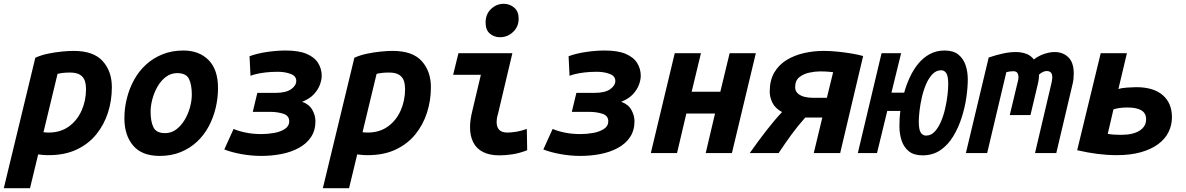

<svg xmlns="http://www.w3.org/2000/svg" viewBox="-64 -806 6244 1011"><path d="M-44 185 122 -502Q153 -516 189.5 -523.5Q226 -531 261.5 -534.5Q297 -538 324 -538Q428 -538 476.5 -484.5Q525 -431 525 -347Q525 -277 504.5 -213Q484 -149 443 -98.5Q402 -48 339.5 -18.5Q277 11 193 11Q171 11 159 9.5Q147 8 137 7L94 185ZM192 -108Q254 -108 298 -139.5Q342 -171 365.5 -223.5Q389 -276 389 -337Q389 -360 383 -379.5Q377 -399 358.5 -411.5Q340 -424 304 -424Q282 -424 266.5 -422Q251 -420 239 -417L165 -110Q170 -109 177.5 -108.5Q185 -108 192 -108Z M777 15Q683 15 637 -39.5Q591 -94 591 -183Q591 -236 604 -288Q617 -340 642 -385.5Q667 -431 704.5 -465.5Q742 -500 791.5 -520Q841 -540 902 -540Q984 -540 1034 -490Q1084 -440 1084 -342Q1084 -289 1071.5 -237Q1059 -185 1034.5 -139.5Q1010 -94 973 -59.5Q936 -25 887 -5Q838 15 777 15ZM805 -105Q838 -105 864 -124.5Q890 -144 908.5 -175Q927 -206 936.5 -241.5Q946 -277 946 -308Q946 -360 931 -390.5Q916 -421 869 -421Q836 -421 810 -401.5Q784 -382 766 -351Q748 -320 738.5 -284.5Q729 -249 729 -218Q729 -166 744 -135.5Q759 -105 805 -105Z M1312 15Q1260 15 1207.5 5.5Q1155 -4 1117 -19L1166 -127Q1194 -115 1231.5 -107.5Q1269 -100 1312 -100Q1346 -100 1379.5 -106Q1413 -112 1436 -127Q1459 -142 1459 -167Q1459 -197 1428 -207Q1397 -217 1359 -217H1267L1291 -317H1387Q1441 -317 1468.5 -336Q1496 -355 1496 -380Q1496 -406 1466 -417Q1436 -428 1399 -428Q1362 -428 1334 -424.5Q1306 -421 1287 -416.5Q1268 -412 1255 -407L1250 -510Q1291 -525 1342.5 -532.5Q1394 -540 1440 -540Q1510 -540 1551.5 -522Q1593 -504 1611.5 -473.5Q1630 -443 1630 -407Q1630 -386 1620.5 -360Q1611 -334 1589 -310Q1567 -286 1527 -270Q1564 -257 1580.5 -227.5Q1597 -198 1597 -168Q1597 -119 1573.5 -84Q1550 -49 1509.5 -27Q1469 -5 1418 5Q1367 15 1312 15Z M1636 185 1802 -502Q1833 -516 1869.5 -523.5Q1906 -531 1941.5 -534.5Q1977 -538 2004 -538Q2108 -538 2156.5 -484.5Q2205 -431 2205 -347Q2205 -277 2184.5 -213Q2164 -149 2123 -98.5Q2082 -48 2019.5 -18.5Q1957 11 1873 11Q1851 11 1839 9.5Q1827 8 1817 7L1774 185ZM1872 -108Q1934 -108 1978 -139.5Q2022 -171 2045.5 -223.5Q2069 -276 2069 -337Q2069 -360 2063 -379.5Q2057 -399 2038.5 -411.5Q2020 -424 1984 -424Q1962 -424 1946.5 -422Q1931 -420 1919 -417L1845 -110Q1850 -109 1857.5 -108.5Q1865 -108 1872 -108Z M2566 12Q2514 12 2479.5 -5.5Q2445 -23 2428 -56.5Q2411 -90 2411 -136Q2411 -155 2414 -176.5Q2417 -198 2423 -222L2468 -412H2322L2350 -526H2634L2558 -205Q2554 -193 2552.5 -182.5Q2551 -172 2551 -164Q2551 -136 2565 -122Q2579 -108 2608 -108Q2627 -108 2653 -112Q2679 -116 2710 -127L2712 -15Q2671 1 2634.5 6.5Q2598 12 2566 12ZM2569 -610Q2538 -610 2515.5 -629Q2493 -648 2493 -687Q2493 -732 2522 -759Q2551 -786 2588 -786Q2620 -786 2643.5 -766Q2667 -746 2667 -708Q2667 -665 2637.5 -637.5Q2608 -610 2569 -610Z M2992 15Q2940 15 2887.5 5.5Q2835 -4 2797 -19L2846 -127Q2874 -115 2911.5 -107.5Q2949 -100 2992 -100Q3026 -100 3059.5 -106Q3093 -112 3116 -127Q3139 -142 3139 -167Q3139 -197 3108 -207Q3077 -217 3039 -217H2947L2971 -317H3067Q3121 -317 3148.5 -336Q3176 -355 3176 -380Q3176 -406 3146 -417Q3116 -428 3079 -428Q3042 -428 3014 -424.5Q2986 -421 2967 -416.5Q2948 -412 2935 -407L2930 -510Q2971 -525 3022.5 -532.5Q3074 -540 3120 -540Q3190 -540 3231.5 -522Q3273 -504 3291.5 -473.5Q3310 -443 3310 -407Q3310 -386 3300.5 -360Q3291 -334 3269 -310Q3247 -286 3207 -270Q3244 -257 3260.5 -227.5Q3277 -198 3277 -168Q3277 -119 3253.5 -84Q3230 -49 3189.5 -27Q3149 -5 3098 5Q3047 15 2992 15Z M3363 0 3489 -526H3627L3578 -323H3729L3778 -526H3916L3790 0H3652L3701 -208H3550L3501 0Z M3884 0Q3928 -63 3972.5 -120Q4017 -177 4054 -216Q4017 -236 4003 -265.5Q3989 -295 3989 -323Q3989 -383 4013 -424Q4037 -465 4078 -490Q4119 -515 4169.5 -526.5Q4220 -538 4273 -538Q4308 -538 4347 -534Q4386 -530 4421.5 -524Q4457 -518 4481 -511L4360 0H4221L4266 -187H4190Q4187 -187 4183 -187Q4179 -187 4176 -187Q4136 -142 4102.5 -96Q4069 -50 4036 0ZM4215 -291H4290L4323 -426Q4313 -427 4296 -428.5Q4279 -430 4253 -430Q4228 -430 4197.5 -423.5Q4167 -417 4145 -399.5Q4123 -382 4123 -347Q4123 -326 4137.5 -313.5Q4152 -301 4173 -296Q4194 -291 4215 -291Z M4794 12Q4748 12 4721.5 -9.5Q4695 -31 4683.5 -66Q4672 -101 4672 -141Q4672 -159 4673 -179.5Q4674 -200 4677 -222H4608L4554 0H4453L4578 -526H4681L4630 -318H4697Q4709 -361 4727.5 -400.5Q4746 -440 4772 -471.5Q4798 -503 4832.5 -521.5Q4867 -540 4910 -540Q4956 -540 4982.5 -518.5Q5009 -497 5020.5 -462.5Q5032 -428 5032 -388Q5032 -346 5024.5 -293.5Q5017 -241 5000 -187.5Q4983 -134 4955.5 -88.5Q4928 -43 4888 -15.5Q4848 12 4794 12ZM4812 -92Q4838 -92 4857 -112Q4876 -132 4890 -164Q4904 -196 4912.5 -233Q4921 -270 4925 -304Q4929 -338 4929 -362Q4929 -405 4919 -420.5Q4909 -436 4892 -436Q4866 -436 4846.5 -416Q4827 -396 4813 -364Q4799 -332 4790.5 -295Q4782 -258 4778 -224Q4774 -190 4774 -166Q4774 -123 4784.5 -107.5Q4795 -92 4812 -92Z M5022 0 5142 -503Q5183 -517 5218 -524.5Q5253 -532 5285 -532Q5314 -532 5339 -523Q5364 -514 5380 -493Q5406 -513 5435.5 -522.5Q5465 -532 5489 -532Q5533 -532 5561.5 -504.5Q5590 -477 5590 -419Q5590 -406 5588.5 -390.5Q5587 -375 5583 -360L5498 0H5386L5473 -370Q5475 -378 5476 -386.5Q5477 -395 5477 -399Q5477 -416 5469.5 -424Q5462 -432 5447 -432Q5437 -432 5426.5 -426.5Q5416 -421 5407 -413Q5407 -387 5400 -360L5362 -200H5253L5293 -367Q5295 -374 5297 -383Q5299 -392 5299 -401Q5299 -412 5293.5 -421.5Q5288 -431 5271 -431Q5261 -431 5252 -429.5Q5243 -428 5235 -426L5134 0Z M5816 11Q5767 11 5715.5 4.5Q5664 -2 5608 -15L5732 -526H5870L5825 -337Q5842 -343 5872 -345Q5902 -347 5919 -347Q6010 -347 6058.5 -305Q6107 -263 6107 -189Q6107 -147 6089 -110.5Q6071 -74 6034.5 -47Q5998 -20 5943.5 -4.5Q5889 11 5816 11ZM5839 -96Q5902 -96 5936.5 -118Q5971 -140 5971 -178Q5971 -210 5946 -225Q5921 -240 5872 -240Q5853 -240 5833 -237.5Q5813 -235 5799 -230L5769 -101Q5786 -98 5804.5 -97Q5823 -96 5839 -96Z"/></svg>

Font: Ubuntu Sans Mono
Style: Bold Italic
Weight: 700
Italic angle: -13.5°
Monospace: yes
Designer: Dalton Maag Ltd
Foundry: Dalton Maag Ltd
Version: Version 1.006